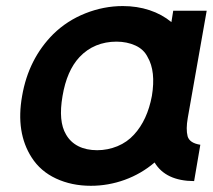

<svg xmlns="http://www.w3.org/2000/svg" viewBox="-20 -598 702 634"><path d="M641.5 -120 621 0Q527 -0.5 490.5 -61.5Q446.5 -24 392 -4.2Q337.5 15.5 280 15.5Q216.5 15.5 165 -8.5Q113.5 -32.5 84.5 -78Q31.5 -160.5 53 -281Q74 -403.5 156 -485.5Q201.5 -530 262 -554Q322.5 -578 385.5 -578Q432.5 -578 473.5 -564.5Q514.5 -551 546 -525L552 -562.5H662.5L600 -208.5Q593.5 -171.5 599.5 -148Q606 -125.5 641.5 -120ZM481.5 -281Q495 -362.5 467.5 -409.5Q455 -435 427 -447.8Q399 -460.5 364.5 -460.5Q328.5 -460.5 297.5 -447.8Q266.5 -435 242.5 -409.5Q200.5 -364.5 186.5 -281Q172 -197.5 198 -154Q212.5 -128.5 238.8 -115.2Q265 -102 301 -102Q335.5 -102 367.8 -115.2Q400 -128.5 423 -154Q466.5 -201.5 481.5 -281Z"/></svg>

Font: Russisch Sans
Style: Bold Italic
Weight: 700
Italic angle: -10°
Designer: Michael Sharanda (font) & Cristiano Sobral (main changes)
Foundry: Michael Sharanda
Version: Version 2.00;September 8, 2020;FontCreator 13.0.0.2681 64-bi